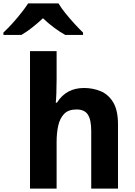

<svg xmlns="http://www.w3.org/2000/svg" viewBox="-98 -1106 789 1126"><path d="M78 0V-806H234V-639Q234 -597 232.5 -558Q231 -519 229 -504H236Q264 -548 303.5 -569Q343 -590 395 -590Q446 -590 491.5 -571.5Q537 -553 565.5 -506.5Q594 -460 594 -376V0H437V-339Q437 -403 417.5 -433.5Q398 -464 351 -464Q303 -464 278 -438Q253 -412 243.5 -369Q234 -326 234 -273V0ZM-78 -901V-915Q-49 -942 -21.5 -973Q6 -1004 29.5 -1034Q53 -1064 67 -1086H245Q261 -1059 286.5 -1027.5Q312 -996 339.5 -966Q367 -936 389 -915V-901H285Q254 -918 219 -944Q184 -970 154 -999Q123 -970 90 -944Q57 -918 27 -901Z"/></svg>

Font: Menbere
Style: Regular
Weight: 400
Designer: Aleme Tadesse
Foundry: Sorkin Type Co
Version: Version 1.000